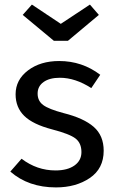

<svg xmlns="http://www.w3.org/2000/svg" viewBox="-20 -805 507 837"><path d="M372 -785 411 -740 276 -627H215L79 -740L119 -785L245 -701ZM238 -539Q338 -539 417 -479L378 -421Q308 -466 241 -466Q196 -466 170 -447.5Q144 -429 144 -397Q144 -365 168.5 -347Q193 -329 257 -312Q345 -290 388.5 -252Q432 -214 432 -148Q432 -70 371.5 -29Q311 12 224 12Q104 12 25 -57L74 -113Q141 -62 222 -62Q274 -62 304.5 -83.5Q335 -105 335 -142Q335 -181 309.5 -201Q284 -221 207 -241Q123 -263 85.5 -300Q48 -337 48 -394Q48 -457 102 -498Q156 -539 238 -539Z"/></svg>

Font: Fira Sans
Style: Regular
Weight: 400
Designer: Carrois Corporate & Edenspiekermann AG
Foundry: Carrois Corporate GbR & Edenspiekermann AG
Version: Version 4.106;PS 004.106;hotconv 1.0.70;makeotf.lib2.5.58329